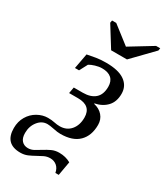

<svg xmlns="http://www.w3.org/2000/svg" viewBox="-243 -786 939 1092"><g transform="rotate(30 226.5 -240.0)"><path d="M184.6 -695.8 299.8 -606.4 446.3 -695.8H473.6L470.7 -679.7L341.3 -546.4H237.3L154.3 -679.7L157.2 -695.8ZM297.4 -138.7Q297.4 -216.3 210.4 -216.3H151.9L159.2 -256.8H218.3Q270 -256.8 298.6 -282Q327.1 -307.1 327.1 -358.4Q327.1 -394.5 306.2 -413.3Q285.2 -432.1 245.1 -432.1Q224.1 -432.1 200.9 -425Q177.7 -418 164.1 -409.2L136.2 -356.4H109.4L127.9 -456.1Q156.2 -461.9 184.6 -466.6Q212.9 -471.2 249 -471.2Q330.6 -471.2 371.6 -442.1Q412.6 -413.1 412.6 -361.3Q412.6 -309.1 383.5 -278.1Q354.5 -247.1 306.2 -237.3L305.7 -234.4Q342.8 -226.1 364 -201.4Q385.3 -176.8 385.3 -141.6Q385.3 -70.3 344.7 -30.3Q304.2 9.8 224.6 9.8Q204.6 9.8 178.2 3.9Q148.9 -2 134.3 -2Q98.1 -2 73.2 29.5Q48.3 61 48.3 105Q48.3 138.7 64 155.5Q79.6 172.4 105 172.4Q125.5 172.4 144.3 161.9Q163.1 151.4 182.9 138.9Q202.6 126.5 224.6 116Q246.6 105.5 273.9 105.5Q316.4 105.5 349.6 124.5L333.5 216.3H311.5Q306.6 188.5 288.6 173.3Q270.5 158.2 245.6 158.2Q224.1 158.2 205.3 167.2Q186.5 176.3 167.2 187.3Q147.9 198.2 127 207.3Q106 216.3 80.1 216.3Q-21 216.3 -21 112.8Q-21 69.8 -1.2 36.4Q18.6 2.9 51.5 -15.6Q84.5 -34.2 119.1 -34.2Q144 -34.2 163.1 -30Q182.1 -25.9 199.2 -25.9Q244.1 -25.9 270.8 -57.1Q297.4 -88.4 297.4 -138.7Z"/></g></svg>

Font: Tinos
Style: Italic
Weight: 400
Italic angle: -16.333°
Designer: Steve Matteson
Foundry: Monotype Imaging Inc.
Version: Version 1.32